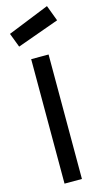

<svg xmlns="http://www.w3.org/2000/svg" viewBox="-143 -991 554 1034"><g transform="rotate(-15 134.5 -474.0)"><path d="M80 0H177V-694H80ZM5 -855 35 -776 269 -860 236 -948Z"/></g></svg>

Font: TitilliumText22L
Style: 600 wt
Weight: 600
Designer: Campivisivi
Foundry: Campivisivi
Version: 1.000